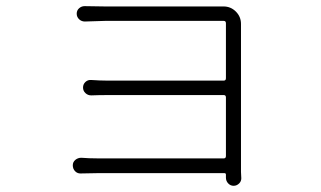

<svg xmlns="http://www.w3.org/2000/svg" viewBox="-20 -557 1040 622"><path d="M761.7 20.5Q761.7 30.3 754.9 37.1Q747.1 44.9 736.8 44.9Q726.6 44.9 719.2 37.1Q711.9 29.3 711.9 18.6Q711.9 15.6 711.9 8.8Q711.9 3.9 707 3.9H296.9Q277.3 3.9 243.2 4.9Q231.4 5.9 223.6 -2Q215.8 -9.8 215.8 -21.5Q215.8 -32.2 224.1 -39.1Q232.4 -45.9 243.2 -45.9Q268.6 -43.9 295.9 -43.9H705.1Q711.9 -43.9 711.9 -51.8V-241.2Q711.9 -249 705.1 -249H327.1Q300.8 -249 275.4 -248Q264.6 -248 256.8 -255.4Q249 -262.7 249 -273.4Q249 -284.2 256.8 -291.5Q264.6 -298.8 275.4 -297.9Q303.7 -295.9 326.2 -295.9H705.1Q711.9 -295.9 711.9 -303.7V-481.4Q711.9 -489.3 705.1 -489.3H319.3Q308.6 -489.3 254.9 -487.3Q244.1 -487.3 236.3 -494.6Q228.5 -502 228.5 -512.7Q228.5 -523.4 236.3 -530.3Q244.1 -537.1 253.9 -537.1Q253.9 -537.1 254.9 -537.1Q288.1 -536.1 319.3 -536.1H704.1Q727.5 -536.1 744.1 -519.5Q760.7 -502.9 760.7 -479.5V0Z"/></svg>

Font: Gen Jyuu Gothic Light
Style: Regular
Weight: 200
Designer: [Source Han Sans]
Ryoko NISHIZUKA  (kana & ideographs); Paul D. Hunt (Latin, Greek & Cyrillic); Wenlong ZHANG  (bopomofo
Version: Version 1.002.20150607